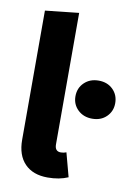

<svg xmlns="http://www.w3.org/2000/svg" viewBox="-87 -815 623 889"><g transform="rotate(10 224.5 -371.0)"><path d="M200 17Q131 17 92.5 -22.5Q54 -62 54 -135V-742L212 -759V-141Q212 -108 240 -108Q254 -108 266 -113L296 -1Q255 17 200 17ZM449 -376Q449 -338 423 -312.5Q397 -287 356 -287Q315 -287 288.5 -312.5Q262 -338 262 -376Q262 -415 288.5 -440.5Q315 -466 356 -466Q397 -466 423 -440.5Q449 -415 449 -376Z"/></g></svg>

Font: Fira Sans
Style: Bold
Weight: 700
Designer: bBox Type GmbH & Carrois Corporate GbR & Edenspiekermann AG
Foundry: bBox Type GmbH & Carrois Corporate GbR & Edenspiekermann AG
Version: Version 4.301;PS 004.301;hotconv 1.0.88;makeotf.lib2.5.64775